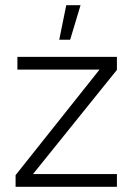

<svg xmlns="http://www.w3.org/2000/svg" viewBox="-20 -719 510 739"><path d="M430 0H40V-45L363 -451H47V-500H430V-450L107 -49H430ZM208 -566H250L290 -699H235Z"/></svg>

Font: Kulim Park ExtraLight
Style: Regular
Weight: 275
Designer: Noponies / Dale Sattler
Foundry: Noponies
Version: Version 1.000; ttfautohint (v1.8.3)